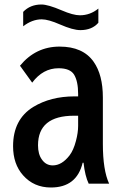

<svg xmlns="http://www.w3.org/2000/svg" viewBox="-20 -791 540 853"><path d="M417 -689.9Q388.7 -657.2 336.9 -657.2Q304.2 -657.2 247.1 -682.1Q194.8 -705.1 165.5 -705.1Q123 -705.1 83 -674.3V-738.3Q114.3 -771 164.1 -771Q193.4 -771 253.9 -745.1Q304.7 -723.1 335 -723.1Q380.4 -723.1 417 -752.9ZM327.1 -362.8V-374Q327.1 -429.7 309.1 -459.5Q291.5 -487.8 240.2 -487.8Q170.9 -487.8 123 -423.8L68.8 -499Q138.7 -584 244.6 -584Q348.6 -584 396 -516.6Q437 -458.5 437 -357.9V-151.9Q437 -35.2 464.8 24.9H374Q357.9 -8.3 351.1 -67.9H347.2Q320.8 42 206.1 42Q130.4 42 82.5 -12.2Q38.1 -62 38.1 -141.6Q38.1 -260.7 127.9 -315.9Q205.1 -362.8 311 -362.8ZM327.1 -276.9H309.1Q148.9 -276.9 148.9 -145.5Q148.9 -106 166 -82.5Q184.1 -56.2 214.4 -56.2Q254.4 -56.2 288.6 -100.1Q306.6 -123.5 317.4 -165Q327.1 -201.2 327.1 -231.9Z"/></svg>

Font: BIZ UDGothic
Style: Bold
Weight: 700
Monospace: yes
Designer: TypeBank Co., Ltd.
Foundry: Morisawa Inc.
Version: Version 1.05